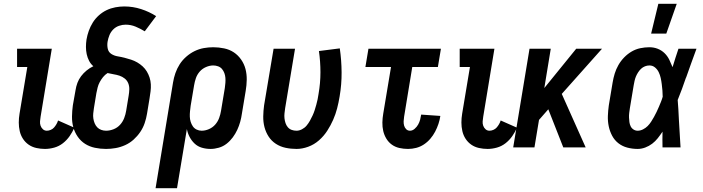

<svg xmlns="http://www.w3.org/2000/svg" viewBox="-20 -777 3706 1012"><path d="M217 8Q194 8 171.5 3Q149 -2 131 -14.5Q113 -27 101 -45.5Q89 -64 84 -86Q79 -108 79 -131Q79 -154 83 -178L124 -424H70V-520H253L194 -162Q192 -150 191 -137.5Q190 -125 194 -114Q198 -103 206.5 -95.5Q215 -88 227 -88Q237 -88 247.5 -92.5Q258 -97 265 -105Q272 -113 277.5 -122.5Q283 -132 286 -142L372 -104Q362 -81 347 -59.5Q332 -38 311.5 -22Q291 -6 266 1Q241 8 217 8Z M539 8Q509 8 480.5 2Q452 -4 429 -18.5Q406 -33 390 -56Q374 -79 366.5 -106Q359 -133 359.5 -163Q360 -193 364 -222L378 -301Q381 -321 388 -340Q395 -359 407.5 -375.5Q420 -392 436.5 -405.5Q453 -419 472 -428Q458 -440 449.5 -456.5Q441 -473 437 -491.5Q433 -510 433 -529.5Q433 -549 436 -569Q440 -592 448 -614.5Q456 -637 469 -658Q482 -679 501 -696Q520 -713 542 -723.5Q564 -734 588 -738.5Q612 -743 635 -743Q681 -743 724 -729Q767 -715 803 -692L743 -612Q720 -626 695 -636.5Q670 -647 642 -647Q625 -647 607.5 -641Q590 -635 577 -622Q564 -609 557 -592Q550 -575 547 -557Q544 -538 548 -520Q552 -502 567 -492.5Q582 -483 600.5 -480Q619 -477 636.5 -472.5Q654 -468 671 -462.5Q688 -457 703.5 -448Q719 -439 732 -427Q745 -415 754 -400Q763 -385 768.5 -368Q774 -351 775 -332.5Q776 -314 773.5 -295Q771 -276 768 -257L755 -178Q751 -153 742.5 -128Q734 -103 719 -81Q704 -59 684 -41Q664 -23 639.5 -12Q615 -1 589.5 3.5Q564 8 539 8ZM539 -88Q559 -88 579 -96Q599 -104 613 -119.5Q627 -135 634.5 -154.5Q642 -174 645 -193L658 -272Q661 -289 661.5 -306Q662 -323 656 -338Q650 -353 637.5 -363Q625 -373 610 -378Q595 -383 579 -385.5Q563 -388 547 -392Q533 -383 523 -370.5Q513 -358 505.5 -344Q498 -330 494.5 -315.5Q491 -301 488 -286L475 -207Q473 -193 471.5 -179.5Q470 -166 472 -152.5Q474 -139 479 -127Q484 -115 492.5 -106Q501 -97 513.5 -92.5Q526 -88 539 -88Z M800 215 892 -342Q896 -367 904.5 -391.5Q913 -416 927 -438Q941 -460 961.5 -478Q982 -496 1005.5 -507.5Q1029 -519 1054 -523.5Q1079 -528 1104 -528Q1133 -528 1161.5 -522Q1190 -516 1212.5 -501Q1235 -486 1251 -463Q1267 -440 1274 -413Q1281 -386 1280.5 -356.5Q1280 -327 1275 -298L1255 -178Q1252 -156 1246 -134.5Q1240 -113 1230.5 -92.5Q1221 -72 1207 -53Q1193 -34 1174.5 -19.5Q1156 -5 1133.5 1.5Q1111 8 1090 8Q1066 8 1044 1.5Q1022 -5 1006 -20Q990 -35 979.5 -55Q969 -75 965 -97L913 215ZM1043 -88Q1062 -88 1081.5 -96.5Q1101 -105 1114.5 -120.5Q1128 -136 1135 -155Q1142 -174 1145 -193L1165 -313Q1167 -327 1168 -340.5Q1169 -354 1168 -367Q1167 -380 1162.5 -392Q1158 -404 1150 -413.5Q1142 -423 1129.5 -427.5Q1117 -432 1104 -432Q1085 -432 1065.5 -423.5Q1046 -415 1032.5 -399.5Q1019 -384 1012.5 -365Q1006 -346 1003 -327L985 -220Q983 -205 981.5 -190.5Q980 -176 980.5 -162Q981 -148 985 -135Q989 -122 996.5 -111Q1004 -100 1016.5 -94Q1029 -88 1043 -88Z M1543 8Q1513 8 1485 2Q1457 -4 1434 -19Q1411 -34 1396 -57Q1381 -80 1374 -107Q1367 -134 1367.5 -163.5Q1368 -193 1372 -222L1422 -520H1535L1483 -207Q1481 -193 1479.5 -179.5Q1478 -166 1479.5 -153Q1481 -140 1485 -128Q1489 -116 1497 -106.5Q1505 -97 1517 -92.5Q1529 -88 1543 -88Q1557 -88 1571.5 -95.5Q1586 -103 1596 -115Q1606 -127 1613.5 -140.5Q1621 -154 1627.5 -168Q1634 -182 1638.5 -196Q1643 -210 1647 -224.5Q1651 -239 1654 -253Q1657 -267 1659 -282Q1669 -339 1669 -396Q1669 -453 1661 -508L1771 -522Q1780 -460 1780.5 -396Q1781 -332 1770 -268Q1765 -237 1757 -206Q1749 -175 1736 -145.5Q1723 -116 1705 -88Q1687 -60 1661.5 -37.5Q1636 -15 1604.5 -3.5Q1573 8 1543 8Z M2131 8Q2107 8 2085 3Q2063 -2 2045.5 -14.5Q2028 -27 2016.5 -46Q2005 -65 2000 -86.5Q1995 -108 1995.5 -131.5Q1996 -155 2000 -178L2041 -424H1906L1922 -520H2304L2288 -424H2153L2110 -162Q2108 -150 2107.5 -138Q2107 -126 2110 -115Q2113 -104 2121 -96Q2129 -88 2141 -88Q2154 -88 2165.5 -98Q2177 -108 2184 -120.5Q2191 -133 2194.5 -146.5Q2198 -160 2200 -173L2301 -166Q2298 -145 2291 -124Q2284 -103 2273.5 -83Q2263 -63 2248 -45.5Q2233 -28 2214 -15.5Q2195 -3 2173.5 2.5Q2152 8 2131 8Z M2550 8Q2527 8 2504.5 3Q2482 -2 2464 -14.5Q2446 -27 2434 -45.5Q2422 -64 2417 -86Q2412 -108 2412 -131Q2412 -154 2416 -178L2457 -424H2403V-520H2586L2527 -162Q2525 -150 2524 -137.5Q2523 -125 2527 -114Q2531 -103 2539.5 -95.5Q2548 -88 2560 -88Q2570 -88 2580.5 -92.5Q2591 -97 2598 -105Q2605 -113 2610.5 -122.5Q2616 -132 2619 -142L2705 -104Q2695 -81 2680 -59.5Q2665 -38 2644.5 -22Q2624 -6 2599 1Q2574 8 2550 8Z M2949 0 2870 -201 2821 -145 2797 0H2685L2771 -520H2883L2849 -313L3017 -520H3153L2941 -282L3067 0Z M3341 8Q3313 8 3286.5 1Q3260 -6 3239.5 -22Q3219 -38 3206.5 -61.5Q3194 -85 3188.5 -111.5Q3183 -138 3184 -166Q3185 -194 3189 -222L3209 -342Q3213 -366 3220 -389Q3227 -412 3239.5 -434Q3252 -456 3270 -474.5Q3288 -493 3309.5 -505.5Q3331 -518 3355 -523Q3379 -528 3403 -528Q3426 -528 3446.5 -520Q3467 -512 3482.5 -497Q3498 -482 3507.5 -462.5Q3517 -443 3525 -423Q3532 -447 3540 -471.5Q3548 -496 3556 -520H3651Q3637 -482 3623.5 -444.5Q3610 -407 3597 -370L3595 -366Q3585 -337 3574.5 -308Q3564 -279 3552 -250Q3554 -226 3555.5 -201.5Q3557 -177 3558 -153V-152Q3561 -114 3562.5 -76Q3564 -38 3567 0H3472Q3471 -21 3471.5 -41.5Q3472 -62 3472 -83Q3460 -65 3447 -48.5Q3434 -32 3417.5 -19.5Q3401 -7 3381 0.5Q3361 8 3341 8ZM3341 -88Q3355 -88 3369 -95Q3383 -102 3393.5 -112.5Q3404 -123 3412 -135.5Q3420 -148 3427 -160.5Q3434 -173 3440.5 -186.5Q3447 -200 3452.5 -213Q3458 -226 3463.5 -239.5Q3469 -253 3473 -267Q3473 -284 3471.5 -300.5Q3470 -317 3468 -333.5Q3466 -350 3462.5 -366Q3459 -382 3452 -396.5Q3445 -411 3432.5 -421.5Q3420 -432 3403 -432Q3391 -432 3379.5 -427.5Q3368 -423 3359 -414.5Q3350 -406 3343 -395Q3336 -384 3331.5 -373Q3327 -362 3324.5 -350Q3322 -338 3320 -327L3300 -207Q3298 -194 3296.5 -182Q3295 -170 3295.5 -157.5Q3296 -145 3297.5 -133.5Q3299 -122 3304 -111.5Q3309 -101 3319 -94.5Q3329 -88 3341 -88ZM3412 -600 3450 -757H3547L3492 -600Z"/></svg>

Font: Iosevka Custom
Style: Bold Italic
Weight: 700
Italic angle: -9°
Designer: Belleve Invis
Foundry: Belleve Invis
Version: Version 30.3.1; ttfautohint (v1.8.3)